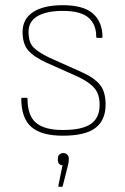

<svg xmlns="http://www.w3.org/2000/svg" viewBox="-20 -511 481 740"><path d="M222 12Q139 12 100.5 -22Q62 -56 62 -131Q62 -134 66 -134H82Q86 -134 86 -131Q86 -66 118.5 -38Q151 -10 222 -10Q297 -10 330.5 -33.5Q364 -57 364 -107Q364 -146 345.5 -169.5Q327 -193 281 -215L160 -269Q110 -292 88.5 -317Q67 -342 67 -388Q67 -438 107.5 -464.5Q148 -491 222 -491Q302 -491 338.5 -458.5Q375 -426 375 -368Q375 -365 371 -365H355Q351 -365 351 -369Q351 -417 321 -443Q291 -469 222 -469Q160 -469 125 -449Q90 -429 90 -388Q90 -349 108 -329.5Q126 -310 172 -288L295 -233Q344 -211 365.5 -184Q387 -157 387 -108Q387 -48 348 -18Q309 12 222 12ZM208 209Q204 209 205 204L221 126Q213 126 208 120.5Q203 115 203 106V99Q203 90 209 84.5Q215 79 224 79Q233 79 239 84.5Q245 90 245 99V106Q245 111 244 116.5Q243 122 241 130L222 205Q221 209 218 209Z"/></svg>

Font: Sofia Sans Thin
Style: Regular
Weight: 250
Designer: Botio Nikoltchev, Ani Petrova
Foundry: lettersoup
Version: Version 4.101